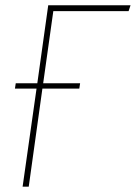

<svg xmlns="http://www.w3.org/2000/svg" viewBox="-20 -701 510 721"><path d="M462.9 -659.2H180.2L142.1 -388.2H280.8L277.8 -368.2H139.2L87.9 0H64.9L117.2 -368.2H36.1L39.1 -388.2H120.1L161.1 -681.2H470.2Z"/></svg>

Font: Fira Sans Compressed Thin
Style: Italic
Weight: 100
Width: 3
Italic angle: -8°
Designer: Carrois Corporate & Edenspiekermann AG
Foundry: Carrois Corporate GbR & Edenspiekermann AG
Version: Version 4.203;PS 004.203;hotconv 1.0.88;makeotf.lib2.5.64775